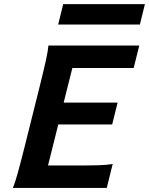

<svg xmlns="http://www.w3.org/2000/svg" viewBox="-20 -931 738 951"><path d="M562.5 -422.9 535.6 -314.5H268.6L217.8 -111.3H343.8Q425.3 -111.3 468 -112.5Q510.7 -113.8 538.1 -118.7L508.8 0H43.9Q54.7 -26.4 68.1 -74.5Q81.5 -122.6 103.5 -210.4L174.8 -495.6Q196.8 -584 207.3 -631.8Q217.8 -679.7 219.7 -705.6H669.9L642.1 -594.2H338.4L295.4 -422.9ZM293 -910.6H697.8L672.9 -809.6H268.1Z"/></svg>

Font: Lesson One
Style: Bold Italic
Weight: 700
Italic angle: -14°
Designer: But Ko, Victor Gaultney, Annie Olsen, Julie Remington, Don Collingsworth, Eric Hays, Becca Hirsbrunner
Version: Version 1.100